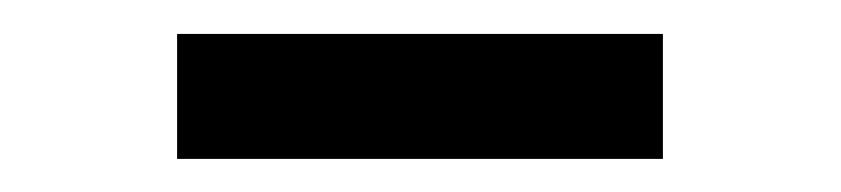

<svg xmlns="http://www.w3.org/2000/svg" viewBox="-20 -740 508 116"><path d="M380.5 -719.5V-644H87V-719.5Z"/></svg>

Font: Merriweather 48pt SemiBold
Style: Regular
Weight: 600
Version: Version 2.100